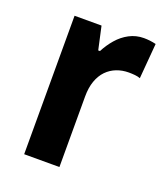

<svg xmlns="http://www.w3.org/2000/svg" viewBox="-109 -634 619 712"><g transform="rotate(20 200.5 -278.5)"><path d="M338.4 -556.6Q349.6 -556.6 362.1 -555.2Q374.5 -553.7 386.2 -550.8L374.5 -411.6Q366.2 -415 353.8 -416.3Q341.3 -417.5 329.6 -417.5Q303.7 -417.5 281.5 -408.9Q259.3 -400.4 242.4 -383.1Q225.6 -365.7 216.3 -339.6Q207 -313.5 207 -278.3V0H67.9V-546.4H174.3L194.3 -455.6H201.2Q214.8 -482.4 234.9 -505.6Q254.9 -528.8 281.2 -542.7Q307.6 -556.6 338.4 -556.6Z"/></g></svg>

Font: Open Sans SemiCondensed
Style: Bold
Weight: 700
Width: 4
Designer: Monotype Design Team
Foundry: Monotype Imaging Inc.
Version: Version 3.003